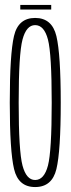

<svg xmlns="http://www.w3.org/2000/svg" viewBox="-20 -752 288 776"><path d="M122 4Q190.5 4 208 -68.8Q225.5 -141.5 225.5 -337Q225.5 -532 208 -605.8Q190.5 -679.5 122 -679.5Q53.5 -679.5 36.5 -606.2Q19.5 -533 19.5 -337Q19.5 -141.5 36.8 -68.8Q54 4 122 4ZM122 -24.5Q86.5 -24.5 71 -82.8Q55.5 -141 55.5 -337Q55.5 -534 71 -592.2Q86.5 -650.5 122 -650.5Q158.5 -650.5 173.8 -592.2Q189 -534 189 -337Q189 -141 173.8 -82.8Q158.5 -24.5 122 -24.5ZM62 -713.5H187V-732H62Z"/></svg>

Font: Anybody ExtraCondensed ExtraLight
Style: Regular
Weight: 250
Width: 2
Version: Version 1.113;gftools[0.9.25]